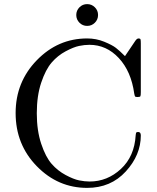

<svg xmlns="http://www.w3.org/2000/svg" viewBox="-20 -892 762 934"><path d="M366.5 -781.5Q351 -797 351 -819Q351 -841 366.5 -856.5Q382 -872 404 -872Q426 -872 441.5 -856.5Q457 -841 457 -819Q457 -797 441.5 -781.5Q426 -766 404 -766Q382 -766 366.5 -781.5ZM56 -342Q56 -493 159 -599Q262 -705 404 -705Q448 -705 487 -689Q526 -673 544 -659Q562 -645 588 -619L638 -693Q646 -705 654 -705Q662 -705 663.5 -700.5Q665 -696 665 -681V-444Q665 -428 663 -424Q661 -420 649 -420Q639 -420 637 -423Q635 -426 633 -437Q618 -545 558 -609.5Q498 -674 415 -674Q391 -674 364.5 -668.5Q338 -663 299.5 -642.5Q261 -622 231.5 -588Q202 -554 180.5 -490Q159 -426 159 -341Q159 -257 180.5 -192.5Q202 -128 231.5 -94.5Q261 -61 299.5 -40.5Q338 -20 365 -14.5Q392 -9 416 -9Q502 -9 568 -70Q634 -131 640 -234Q641 -239 641 -241Q641 -243 642 -245.5Q643 -248 645.5 -249Q648 -250 652 -250Q665 -250 665 -233Q665 -138 592 -58Q519 22 404 22Q262 22 159 -83.5Q56 -189 56 -342Z"/></svg>

Font: CMU Serif
Style: Roman
Weight: 500
Version: Version 0.7.0